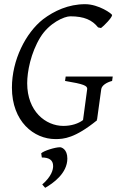

<svg xmlns="http://www.w3.org/2000/svg" viewBox="-20 -650 563 918"><path d="M110 -252C110 -307 127 -397 173 -472C215 -540 287 -572 316 -572C383 -572 421 -554 449 -519L463 -516C477 -526 516 -566 516 -578C516 -584 452 -630 387 -630C307 -630 239 -598 186 -558C103 -493 37 -363 37 -231C37 -69 142 15 245 15C285 15 338 11 444 -75L442 -77C443 -78 443 -78 444 -78L464 -223C466 -241 489 -256 516 -263L519 -284H294L291 -263C382 -248 397 -240 397 -225C397 -222 397 -225 377 -76C355 -59 321 -48 283 -48C198 -48 110 -118 110 -252ZM267 54C243 54 189 71 177 83L180 103C213 103 234 114 234 144C234 161 227 193 182 232L196 248C233 227 302 179 302 108C302 63 274 54 267 54Z"/></svg>

Font: Temporarium
Style: Italic
Weight: 400
Italic angle: -7°
Version: Version 1.1